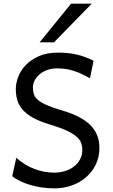

<svg xmlns="http://www.w3.org/2000/svg" viewBox="-20 -1011 614 1043"><path d="M468.8 -585.9Q442.4 -600.6 420.2 -610.6Q397.9 -620.6 377 -627.2Q356 -633.8 335 -636.7Q314 -639.6 290.5 -639.6Q261.2 -639.6 237.1 -630.9Q212.9 -622.1 195.3 -607.4Q177.7 -592.8 168.2 -573.7Q158.7 -554.7 158.7 -534.7Q158.7 -514.6 164.3 -498.3Q169.9 -481.9 187 -467.5Q204.1 -453.1 235.8 -439.2Q267.6 -425.3 319.8 -410.2Q368.2 -396 405.5 -377.2Q442.9 -358.4 468.3 -334Q493.7 -309.6 506.8 -278.3Q520 -247.1 520 -207.5Q520 -158.2 500.7 -117.9Q481.4 -77.6 448 -48.6Q414.6 -19.5 370.1 -3.7Q325.7 12.2 275.9 12.2Q240.7 12.2 207.3 7.3Q173.8 2.4 144.3 -6.3Q114.7 -15.1 89.8 -27.1Q64.9 -39.1 46.4 -53.7L68.4 -153.8Q117.2 -111.3 169.2 -92.3Q221.2 -73.2 275.9 -73.2Q305.2 -73.2 332.5 -81.5Q359.9 -89.8 380.9 -105.7Q401.9 -121.6 414.6 -144.8Q427.2 -168 427.2 -197.8Q427.2 -216.8 421.1 -234.1Q415 -251.5 396.5 -268.1Q377.9 -284.7 343.3 -301Q308.6 -317.4 251.5 -334.5Q194.3 -351.6 158.2 -372.1Q122.1 -392.6 101.6 -416.7Q81.1 -440.9 73.5 -468.5Q65.9 -496.1 65.9 -527.3Q65.9 -558.6 78.9 -593.3Q91.8 -627.9 119.6 -657.2Q147.5 -686.5 190.9 -705.8Q234.4 -725.1 295.4 -725.1Q323.7 -725.1 348.4 -722.7Q373 -720.2 396.2 -714.8Q419.4 -709.5 441.9 -701.2Q464.4 -692.9 488.3 -681.2ZM478.5 -991.2 273.4 -781.2H195.3L366.2 -991.2Z"/></svg>

Font: Andika Compact
Style: Regular
Weight: 400
Designer: Victor Gaultney, Annie Olsen, Julie Remington, Don Collingsworth, Eric Hays, Becca Hirsbrunner
Foundry: SIL International
Version: Version 5.000 ; LnSpcTght